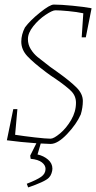

<svg xmlns="http://www.w3.org/2000/svg" viewBox="-20 -621 420 839"><path d="M379 -584H380L355 -458H337L344 -563Q316 -569 278.5 -572.5Q241 -576 222 -576Q209 -576 179 -556Q149 -536 125.5 -506.5Q102 -477 102 -450Q102 -426 114.5 -406Q127 -386 144 -372Q161 -358 199 -329L230 -307Q286 -267 314 -239Q342 -211 342 -180Q342 -151 333 -121Q314 -78 273 -35Q232 8 201 8L158 6L144 54Q171 60 190 76.5Q209 93 209 116Q209 125 205 136.5Q201 148 194 155Q186 164 161 175.5Q136 187 103 198L97 182Q141 165 160 151.5Q179 138 179 117Q179 101 163 88.5Q147 76 114 73L112 59L139 5Q69 0 10 -8L38 -144H56L46 -32Q85 -26 133 -20.5Q181 -15 201 -15Q215 -15 242.5 -38Q270 -61 291 -97Q312 -133 312 -172Q312 -202 291 -223Q270 -244 225 -275Q199 -292 182 -305Q126 -347 99.5 -375.5Q73 -404 73 -439Q73 -470 89 -501Q111 -531 154.5 -566Q198 -601 215 -601Q246 -601 297 -596Q348 -591 380 -585Z"/></svg>

Font: Grenze Thin
Style: Italic
Weight: 250
Italic angle: -10°
Designer: Renata Polastri
Foundry: Omnibus-Type
Version: Version 1.002; ttfautohint (v1.8)